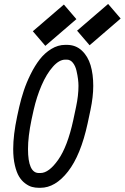

<svg xmlns="http://www.w3.org/2000/svg" viewBox="-20 -918 618 951"><path d="M204.6 -690.9 142.6 -763.2 296.4 -895.5 358.4 -823.2ZM423.8 -693.8 361.8 -766.1 515.6 -898.4 577.6 -826.2ZM368.7 -492.7Q368.7 -507.3 366.5 -525.6Q364.3 -543.9 358.9 -567.6Q353.5 -591.3 341.1 -606.9Q328.6 -622.6 311 -622.6H303.2Q272.9 -622.6 241.7 -587.2Q210.4 -551.8 186 -495.4Q161.6 -439 146.5 -372.6L136.2 -325.7Q118.7 -241.2 118.7 -180.2Q118.7 -61 172.4 -61H180.2Q222.2 -61 268.3 -126.7Q314.5 -192.4 342.8 -322.8L356.9 -389.2Q368.7 -444.8 368.7 -492.7ZM441.9 -492.7Q441.9 -439 428.2 -373.5L414.1 -307.1Q379.9 -149.4 316.9 -68.6Q253.9 12.2 180.2 12.2H172.4Q154.8 12.2 138.4 7.8Q122.1 3.4 104.5 -9.8Q86.9 -22.9 74.5 -43.5Q62 -64 53.7 -99.1Q45.4 -134.3 45.4 -180.2Q45.4 -249.5 64.9 -341.3L75.2 -388.2Q84.5 -428.7 97.7 -468.5Q110.8 -508.3 131.6 -550.3Q152.3 -592.3 176.8 -623.8Q201.2 -655.3 234.1 -675.5Q267.1 -695.8 303.2 -695.8H311Q355 -695.8 385.3 -667.5Q415.5 -639.2 428.7 -594.7Q441.9 -550.3 441.9 -492.7Z"/></svg>

Font: Anka/Coder Narrow
Style: Italic
Weight: 400
Width: 3
Italic angle: -12°
Monospace: yes
Version: Version 001.100